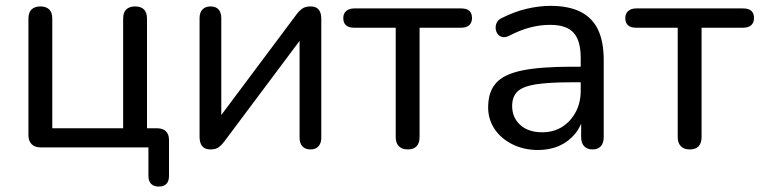

<svg xmlns="http://www.w3.org/2000/svg" viewBox="-20 -516 2659 672"><path d="M535.5 137Q518.4 137 509 127.6Q499.5 118.2 499.5 99.5V0H123Q102.1 0 90.8 -11.3Q79.5 -22.6 79.5 -43.5V-451Q79.5 -472.5 90.5 -483Q101.5 -493.5 121.5 -493.5Q141.5 -493.5 152.2 -483Q163 -472.5 163 -451V-67H411V-451Q411 -472.5 422 -483Q433 -493.5 453 -493.5Q473 -493.5 483.8 -483Q494.5 -472.5 494.5 -451V-28L456 -67H530Q549.9 -67 560.7 -56.5Q571.5 -46 571.5 -26V99.5Q571.5 137 535.5 137Z M717 7Q705 7 696.2 2.5Q687.5 -2 683 -12.2Q678.5 -22.5 678.5 -38V-452.5Q678.5 -472.5 688.8 -483Q699 -493.5 717 -493.5Q735 -493.5 744.8 -483Q754.5 -472.5 754.5 -452.5V-80H729.5L1018.5 -466.5Q1026.5 -477.5 1037.5 -485.5Q1048.5 -493.5 1066.5 -493.5Q1079 -493.5 1087.2 -489Q1095.5 -484.5 1100 -474.8Q1104.5 -465 1104.5 -449V-34Q1104.5 -15 1094.8 -4Q1085 7 1067 7Q1048 7 1038.2 -4Q1028.5 -15 1028.5 -34V-407H1054L764.5 -20Q757 -9.5 746.2 -1.2Q735.5 7 717 7Z M1407 7Q1387 7 1376 -4.2Q1365 -15.5 1365 -36V-419H1219.5Q1181.5 -419 1181.5 -453Q1181.5 -468.5 1191.8 -477.5Q1202 -486.5 1219.5 -486.5H1594Q1632 -486.5 1632 -453Q1632 -436.5 1622.2 -427.8Q1612.5 -419 1594 -419H1448.5V-36Q1448.5 -15.5 1438.2 -4.2Q1428 7 1407 7Z M1863.5 9Q1813.5 9 1773.8 -10.8Q1734 -30.5 1711.2 -64.2Q1688.5 -98 1688.5 -140Q1688.5 -194 1715.8 -225Q1743 -256 1806.8 -269.2Q1870.5 -282.5 1980 -282.5H2025.5V-228H1981.5Q1901 -228 1855.2 -220.8Q1809.5 -213.5 1791 -195.5Q1772.5 -177.5 1772.5 -145Q1772.5 -104.5 1800.8 -78.8Q1829 -53 1878 -53Q1917.5 -53 1947.5 -72Q1977.5 -91 1995 -123.8Q2012.5 -156.5 2012.5 -198.5V-313Q2012.5 -374 1987.5 -401.5Q1962.5 -429 1905.5 -429Q1871 -429 1836 -420Q1801 -411 1762.5 -391Q1748.5 -384 1738 -386.5Q1727.5 -389 1721.5 -397.5Q1715.5 -406 1714.8 -416.8Q1714 -427.5 1719.2 -437.8Q1724.5 -448 1737.5 -453.5Q1781 -475.5 1824.2 -485.5Q1867.5 -495.5 1906.5 -495.5Q1970 -495.5 2011.2 -475Q2052.5 -454.5 2072.8 -412.8Q2093 -371 2093 -305.5V-36Q2093 -15.5 2083 -4.2Q2073 7 2054 7Q2035 7 2024.5 -4.2Q2014 -15.5 2014 -36V-112.5H2023.5Q2015 -75 1992.8 -47.8Q1970.5 -20.5 1937.8 -5.8Q1905 9 1863.5 9Z M2394 7Q2374 7 2363 -4.2Q2352 -15.5 2352 -36V-419H2206.5Q2168.5 -419 2168.5 -453Q2168.5 -468.5 2178.8 -477.5Q2189 -486.5 2206.5 -486.5H2581Q2619 -486.5 2619 -453Q2619 -436.5 2609.2 -427.8Q2599.5 -419 2581 -419H2435.5V-36Q2435.5 -15.5 2425.2 -4.2Q2415 7 2394 7Z"/></svg>

Font: Nunito ExtraLight
Style: Regular
Weight: 200
Designer: Vernon Adams
Foundry: Vernon Adams
Version: Version 3.602;April 4, 2023;FontCreator 14.0.0.2856 64-bit